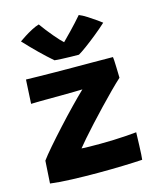

<svg xmlns="http://www.w3.org/2000/svg" viewBox="-115 -849 768 935"><g transform="rotate(-15 268.5 -381.5)"><path d="M486.5 -1.5Q447 1 387 2.8Q327 4.5 262.5 4.5Q195.5 4.5 131.8 2.2Q68 0 23 -6L30 -119.5Q45.5 -141 77.5 -178Q109.5 -215 149 -258.2Q188.5 -301.5 227 -341.2Q265.5 -381 294 -408Q281.5 -407.5 250.5 -407Q219.5 -406.5 183.5 -406.2Q147.5 -406 120.5 -406Q92.5 -406 65.8 -405.5Q39 -405 34.5 -404.5L41 -525.5Q62.5 -525 103 -524.2Q143.5 -523.5 190 -523Q236.5 -522.5 276.5 -522.5Q327 -522.5 382.2 -522.2Q437.5 -522 478.5 -521.5Q479.5 -518 480.2 -504Q481 -490 481.5 -472Q482 -454 482.5 -438.2Q483 -422.5 483 -416Q461.5 -396.5 431.2 -366.2Q401 -336 368 -301.2Q335 -266.5 304 -232.8Q273 -199 249.5 -172Q226 -145 215.5 -131.5Q226.5 -130 256.8 -129.8Q287 -129.5 311 -129.5Q342.5 -129.5 377 -130.8Q411.5 -132 442.2 -134.2Q473 -136.5 493 -138.5Q493 -133 492.2 -114Q491.5 -95 490.8 -71.2Q490 -47.5 488.8 -27.8Q487.5 -8 486.5 -1.5ZM370.5 -762.5Q387.5 -756 410.5 -741.2Q433.5 -726.5 452.5 -713Q471.5 -699.5 476 -695.5Q450 -671.5 419.2 -646.8Q388.5 -622 361.8 -602.5Q335 -583 321.5 -575.5Q304.5 -575.5 281.2 -576Q258 -576.5 235.8 -577.5Q213.5 -578.5 199.5 -580Q136 -635 65.5 -711Q76.5 -719 94.5 -730.5Q112.5 -742 132.8 -752.8Q153 -763.5 170.5 -768.5Q195.5 -733.5 224 -699.8Q252.5 -666 267.5 -653Q280.5 -665.5 311.2 -697.5Q342 -729.5 370.5 -762.5Z"/></g></svg>

Font: Grandstander
Style: Bold
Weight: 700
Designer: Tyler Finck
Foundry: Etcetera Type Co
Version: Version 1.200; ttfautohint (v1.8.3)